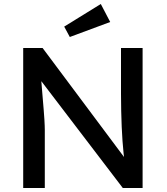

<svg xmlns="http://www.w3.org/2000/svg" viewBox="-20 -940 833 960"><path d="M96 0V-700H193L621 -127L605 -118Q601 -143 598 -172.5Q595 -202 592.5 -235.5Q590 -269 588.5 -306.5Q587 -344 586 -385Q585 -426 585 -470V-700H693V0H594L173 -552L184 -566Q189 -505 192.5 -462.5Q196 -420 198.5 -390.5Q201 -361 202 -342.5Q203 -324 203.5 -312Q204 -300 204 -291V0ZM329 -755 301 -807 484 -920 531 -830Z"/></svg>

Font: Our Lexend
Style: Regular
Weight: 400
Designer: Bonnie Shaver-Troup, Thomas Jockin
Foundry: Lexend
Version: Version 1.007